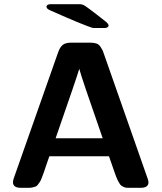

<svg xmlns="http://www.w3.org/2000/svg" viewBox="-20 -898 773 918"><path d="M202 -866Q204 -878 222 -878H361Q374 -878 386.5 -870Q399 -862 447 -825Q472 -805 489 -792Q496 -786 499 -778V-774Q495 -764 480 -764H428Q415 -764 294 -816Q249 -836 221 -848Q212 -852 208.5 -855Q205 -858 204 -859.5Q203 -861 202 -866ZM42 -27Q42 -34 46 -46L258 -648Q266 -671 279 -682.5Q292 -694 321 -694H411Q429 -694 441 -690Q453 -686 461 -673.5Q469 -661 471 -656.5Q473 -652 479 -634L686 -44Q690 -32 690 -27Q690 0 653 0H600Q591 0 584 -0.5Q577 -1 570.5 -4.5Q564 -8 560 -10.5Q556 -13 551 -21.5Q546 -30 543 -35.5Q540 -41 534.5 -55.5Q529 -70 525.5 -80.5Q522 -91 514.5 -112.5Q507 -134 501 -151H216Q209 -133 201.5 -109.5Q194 -86 190 -75Q186 -64 180.5 -49.5Q175 -35 171 -29Q167 -23 161.5 -15.5Q156 -8 150 -6Q144 -4 136 -2Q128 0 117 0H80Q42 0 42 -27ZM246 -237H471Q369 -529 359 -569Q349 -533 246 -237Z"/></svg>

Font: CMU Sans Serif
Style: Bold
Weight: 700
Version: Version 0.7.0